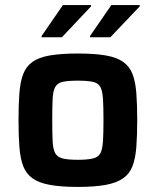

<svg xmlns="http://www.w3.org/2000/svg" viewBox="-20 -729 614 757"><path d="M287 8Q221 8 177 0Q133 -8 108 -26Q83 -44 71.5 -74Q60 -104 56.5 -149Q53 -194 53 -256Q53 -318 56.5 -362.5Q60 -407 71.5 -437Q83 -467 108 -485Q133 -503 177 -510.5Q221 -518 287 -518Q353 -518 396.5 -510.5Q440 -503 465.5 -485Q491 -467 502.5 -437Q514 -407 517.5 -362.5Q521 -318 521 -256Q521 -194 517.5 -149Q514 -104 502.5 -74Q491 -44 465.5 -26Q440 -8 396.5 0Q353 8 287 8ZM287 -99Q324 -99 345.5 -104Q367 -109 375.5 -124.5Q384 -140 386 -172Q388 -204 388 -256Q388 -308 386 -339.5Q384 -371 375.5 -386.5Q367 -402 345.5 -406.5Q324 -411 287 -411Q249 -411 228 -406.5Q207 -402 198 -386.5Q189 -371 187.5 -339.5Q186 -308 186 -256Q186 -204 187.5 -172Q189 -140 198 -124.5Q207 -109 228 -104Q249 -99 287 -99ZM144 -582V-587L228 -709H339V-704L224 -582ZM335 -582V-587L419 -709H531V-704L415 -582Z"/></svg>

Font: Saira Thin SemiBold
Style: Regular
Weight: 600
Version: Version 1.101